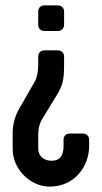

<svg xmlns="http://www.w3.org/2000/svg" viewBox="-20 -468 377 713"><path d="M188 -110C213 -150 218 -171 218 -228V-259C218 -271 208 -281 196 -281H144C131 -281 122 -271 122 -259V-228C122 -203 118 -182 109 -165L50 -62C35 -35 27 -5 27 28V85C27 162 94 225 164 225C258 225 311 149 311 74V50C311 38 301 28 289 28H238C225 28 216 38 216 50V74C216 103 207 129 171 129C145 129 122 113 122 85V33C122 9 127 -11 138 -28ZM196 -448H144C131 -448 122 -438 122 -426V-375C122 -363 131 -353 144 -353H196C208 -353 218 -363 218 -375V-426C218 -438 208 -448 196 -448Z"/></svg>

Font: DIN Rundschrift
Style: Eng
Weight: 400
Width: 3
Version: Version 1.027